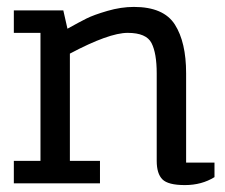

<svg xmlns="http://www.w3.org/2000/svg" viewBox="-20 -530 650 555"><path d="M182 -65H269V0H20V-65H97V-435H20V-500H163L175 -447Q209 -466 230 -476.5Q251 -487 290.5 -498.5Q330 -510 367 -510Q453 -510 485.5 -459Q518 -408 518 -318V-60H600V-18Q563 5 514.5 5Q466 5 449.5 -11.5Q433 -28 433 -65V-318Q433 -376 418 -405.5Q403 -435 349 -435Q295 -435 182 -375Z"/></svg>

Font: Cherry Swash
Style: Regular
Weight: 400
Designer: Kasatkina Nataliya
Foundry: Nataliya Kasatkina
Version: Version 1.001